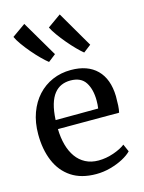

<svg xmlns="http://www.w3.org/2000/svg" viewBox="-130 -946 776 1034"><g transform="rotate(-15 258.0 -429.0)"><path d="M276 11Q193 11 138 -25.5Q83 -62 55.8 -127Q28.5 -192 28.5 -276.5Q28.5 -342.5 48 -395.8Q67.5 -449 102.2 -487Q137 -525 184.2 -545.5Q231.5 -566 287.5 -566Q380.5 -566 432 -514.8Q483.5 -463.5 486 -367.5Q486 -337.5 484.8 -315.2Q483.5 -293 479.5 -276.5H138.5Q139.5 -228.5 150.5 -188.2Q161.5 -148 182.5 -118.5Q203.5 -89 234.8 -72.8Q266 -56.5 307 -56.5Q349 -56.5 391.5 -71.2Q434 -86 457 -104.5L475.5 -62.5Q458 -44 426.5 -27.2Q395 -10.5 356 0.2Q317 11 276 11ZM139 -326.5 376.5 -327.5Q378 -336.5 378.8 -349Q379.5 -361.5 379.5 -371Q379.5 -433 354.5 -472.5Q329.5 -512 270.5 -512Q243 -512 220.2 -502.2Q197.5 -492.5 180 -470.8Q162.5 -449 152 -413.5Q141.5 -378 139 -326.5ZM185.5 -638.5Q170.5 -650 148.5 -671.8Q126.5 -693.5 103.5 -720.5Q80.5 -747.5 62 -773.5Q43.5 -799.5 35.5 -818L110 -870.5L227.5 -670.5L186.5 -638.5ZM381.5 -638.5Q367 -650 345.5 -671.8Q324 -693.5 301.5 -720.2Q279 -747 260.5 -772.8Q242 -798.5 233 -817.5L307.5 -870.5L424 -670.5L382.5 -638.5Z"/></g></svg>

Font: Merriweather 28pt
Style: Regular
Weight: 400
Version: Version 2.100